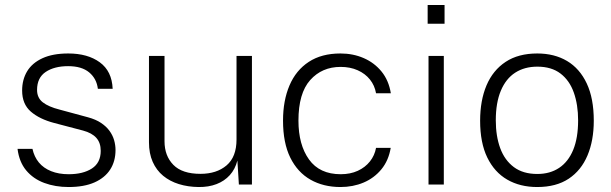

<svg xmlns="http://www.w3.org/2000/svg" viewBox="-20 -742 2458 772"><path d="M256 10Q202 10 157.8 -6.5Q113.5 -23 85.2 -57Q57 -91 50.5 -143.5H110.5Q117.5 -111.5 136.2 -88.8Q155 -66 185.5 -53.8Q216 -41.5 256 -41.5Q314 -41.5 349.5 -64.5Q385 -87.5 385 -135.5Q385 -168 367.2 -187.8Q349.5 -207.5 314 -217L198 -247.5Q139 -263 104 -293.2Q69 -323.5 69 -378Q69 -422 89.2 -455.5Q109.5 -489 151 -508Q192.5 -527 254.5 -527Q332.5 -527 381.2 -491.5Q430 -456 433 -385H373.5Q368.5 -426 338.5 -451Q308.5 -476 254 -476Q198.5 -476 163.8 -452.8Q129 -429.5 129 -380.5Q129 -348.5 152.2 -330.5Q175.5 -312.5 219 -301.5L333.5 -270.5Q365 -262 386.2 -247.8Q407.5 -233.5 420.2 -216Q433 -198.5 438.8 -178.5Q444.5 -158.5 444.5 -139Q444.5 -93.5 423 -60.2Q401.5 -27 359.8 -8.5Q318 10 256 10Z M778.5 10Q735.5 9.5 699.2 -1.8Q663 -13 636 -35.2Q609 -57.5 594 -91.2Q579 -125 579 -170V-517H641.5V-174Q641.5 -115.5 677 -79.2Q712.5 -43 786 -43Q851 -43 891 -77Q931 -111 931 -181V-517H993V0H940.5L934.5 -96.5Q925.5 -61.5 904 -37.8Q882.5 -14 850.8 -1.8Q819 10.5 778.5 10Z M1349 -527Q1399.5 -527 1442.2 -508.5Q1485 -490 1514 -454.5Q1543 -419 1551.5 -367H1492Q1486.5 -398.5 1467.5 -422.2Q1448.5 -446 1418.2 -459.5Q1388 -473 1349.5 -473Q1274.5 -473 1227.2 -420Q1180 -367 1180 -257Q1180 -160 1222.5 -100.8Q1265 -41.5 1350 -41.5Q1388.5 -41.5 1418.5 -55.2Q1448.5 -69 1467.5 -93Q1486.5 -117 1492 -147.5H1551Q1542.5 -96.5 1513.5 -61.2Q1484.5 -26 1442 -8Q1399.5 10 1349 10Q1280.5 10 1228.5 -19.5Q1176.5 -49 1147.2 -108.2Q1118 -167.5 1118 -257Q1118 -337.5 1144 -398.5Q1170 -459.5 1221.5 -493.2Q1273 -527 1349 -527Z M1764.5 -517V0H1703V-517ZM1767.5 -722V-646.5H1699.5V-722Z M2140 10Q2071 10 2019.5 -19.8Q1968 -49.5 1939.2 -108.8Q1910.5 -168 1910.5 -256.5Q1910.5 -338 1936.2 -398.8Q1962 -459.5 2013 -493.2Q2064 -527 2140.5 -527Q2209 -527 2260 -496.8Q2311 -466.5 2339.2 -406.5Q2367.5 -346.5 2367.5 -256.5Q2367.5 -177 2342.2 -117Q2317 -57 2266.8 -23.5Q2216.5 10 2140 10ZM2140.5 -42.5Q2191.5 -42.5 2228.2 -67Q2265 -91.5 2284.8 -139.5Q2304.5 -187.5 2304.5 -258Q2304.5 -321 2287.2 -369.8Q2270 -418.5 2233.8 -446.2Q2197.5 -474 2140.5 -474Q2089 -474 2051.5 -449.8Q2014 -425.5 1993.8 -377.2Q1973.5 -329 1973.5 -258Q1973.5 -195 1991.2 -146.5Q2009 -98 2046 -70.2Q2083 -42.5 2140.5 -42.5Z"/></svg>

Font: Public Sans Thin ExtraLight
Style: Regular
Weight: 250
Version: Version 1.007